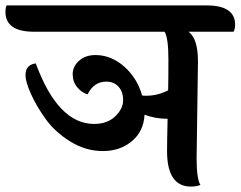

<svg xmlns="http://www.w3.org/2000/svg" viewBox="-90 -682 887 708"><path d="M528 -244Q482 -244 443 -259Q440 -198 396.5 -161.5Q353 -125 289.5 -125Q226 -125 169.5 -160Q113 -195 78.5 -243Q44 -291 24 -336Q4 -381 4 -404Q4 -427 15.5 -437Q27 -447 42 -448Q124 -225 257 -225Q306 -225 335 -253Q364 -281 364 -312.5Q364 -344 347 -362.5Q330 -381 302 -381Q256 -381 233 -334Q212 -340 195 -360Q178 -380 178 -408.5Q178 -437 201.5 -458Q225 -479 262 -479Q320 -479 368 -436.5Q416 -394 434 -330Q439 -329 449 -329Q492 -329 530 -349Q531 -383 531 -462.5Q531 -542 517 -565H35Q-70 -565 -70 -639Q-70 -652 -66 -662H672Q777 -662 777 -591Q777 -575 771 -565H605Q640 -540 640 -456L635 -98Q635 -22 649 0Q633 6 614 6Q526 6 526 -125Q526 -160 528 -244Z"/></svg>

Font: Laila SemiBold
Style: Regular
Weight: 600
Designer: Hitesh Malaviya
Foundry: Indian Type Foundry
Version: Version 1.302;PS 1.0;hotconv 1.0.78;makeotf.lib2.5.61930; tt